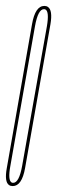

<svg xmlns="http://www.w3.org/2000/svg" viewBox="-43 -626 193 649"><path d="M0 3Q-7.5 3 -12.5 -0.5Q-28.5 -11.5 -20 -58Q-9.5 -119 22.5 -300.5Q54.5 -482 65.2 -544Q76 -606 107 -606Q114 -606 119 -602.5Q135.5 -591.5 127.5 -544Q116.5 -482 84.5 -300.5Q52.5 -119 41.8 -58Q31 3 0 3ZM1.5 -8Q21.5 -8 31.8 -65Q42 -122 73.5 -300.5Q105 -479 115.5 -537Q124 -587 110.5 -594Q108.5 -595 105.5 -595Q85.5 -595 75.2 -537Q65 -479 33.5 -300.5Q2 -122 -8 -65Q-17 -16.5 -3.5 -9Q-1.5 -8 1.5 -8Z"/></svg>

Font: Anybody UltraCondensed Thin
Style: Italic
Weight: 100
Width: 1
Italic angle: -10°
Designer: Tyler Finck
Foundry: Etcetera Type Company
Version: Version 1.010; ttfautohint (v1.8.3) -l 8 -r 50 -G 200 -x 14 